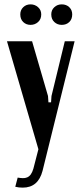

<svg xmlns="http://www.w3.org/2000/svg" viewBox="-20 -685 374 880"><path d="M127 -496 200 -245 202 -216H214L216 -245L277 -496H322L175 98Q155 175 84 175Q66 175 50 171L61 129Q73 131 84 131.5Q95 132 104.5 128Q114 124 121 114.5Q128 105 133 88L156 -1L12 -496ZM73 -619Q73 -639 86.5 -652Q100 -665 120 -665Q140 -665 154.5 -652Q169 -639 169 -619Q169 -597 154.5 -584Q140 -571 120 -571Q100 -571 86.5 -584Q73 -597 73 -619ZM215 -619Q215 -639 229 -652Q243 -665 263 -665Q284 -665 297.5 -652Q311 -639 311 -619Q311 -597 297.5 -584Q284 -571 263 -571Q243 -571 229 -584Q215 -597 215 -619Z"/></svg>

Font: Moniqa ExtBd Paragraph
Style: Regular
Weight: 800
Designer: Rajesh Rajput
Foundry: Rajesh Rajput
Version: Version 1.000